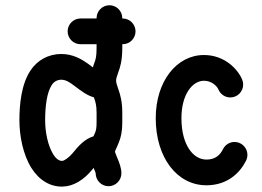

<svg xmlns="http://www.w3.org/2000/svg" viewBox="-20 -705 994 729"><path d="M440.9 -46.9C440.9 -66.9 433.6 -86.4 424.3 -107.9C418.5 -122.1 416.5 -128.9 416.5 -127.9C416.5 -133.3 420.9 -138.2 432.1 -166.5C438.5 -183.1 444.3 -204.6 444.3 -239.7V-276.9C444.3 -319.3 436.5 -346.2 429.7 -365.2C423.8 -383.3 420.9 -390.1 420.9 -398.4C420.9 -407.7 423.3 -413.6 429.2 -430.7C436 -448.7 444.3 -474.1 444.3 -523.4V-537.1H445.8C472.7 -537.1 494.6 -559.1 494.6 -585.9C494.6 -612.8 472.7 -634.8 445.8 -634.8H444.3V-636.2C444.3 -663.1 422.4 -685.1 395.5 -685.1C368.7 -685.1 346.7 -663.1 346.7 -636.2V-634.8H285.6C258.8 -634.8 236.8 -612.8 236.8 -585.9C236.8 -559.1 258.8 -537.1 285.6 -537.1H346.7V-523.4C346.7 -490.2 343.3 -479 337.4 -463.9L332.5 -449.2L322.3 -457C289.1 -481.9 255.9 -500 212.4 -500C163.6 -500 121.6 -476.1 96.2 -438C60.5 -384.8 53.7 -307.1 53.7 -248C53.7 -189 67.4 -118.2 99.1 -67.4C129.4 -19.5 171.9 4.9 218.3 3.4C259.8 2.4 299.3 -22.9 330.6 -61.5L335.4 -67.4C340.8 -54.7 343.3 -49.3 343.3 -46.9C343.3 -20 365.2 2 392.1 2C418.9 2 440.9 -20 440.9 -46.9ZM151.4 -248C151.4 -298.8 157.2 -353.5 177.2 -383.3C185.1 -395 197.8 -402.3 212.4 -402.3C229 -402.3 243.2 -394 262.7 -378.9C287.6 -360.4 309.6 -342.8 336.4 -335.4L336.9 -334C342.8 -317.9 346.7 -304.7 346.7 -276.9V-239.7C346.7 -219.2 344.7 -210.4 341.3 -201.7L335 -187.5C301.3 -177.2 278.3 -151.4 255.4 -123C241.2 -106 223.1 -94.2 216.3 -94.2C205.1 -93.8 193.8 -100.6 182.1 -119.1C162.1 -151.4 151.4 -202.6 151.4 -248Z M826.7 -138.7C815.4 -115.7 796.9 -99.1 763.7 -99.1C713.9 -99.1 668.9 -154.3 668.9 -256.3C668.9 -347.7 711.4 -398.4 754.4 -398.4C785.2 -398.4 804.7 -376.5 809.1 -365.7C816.4 -347.7 834 -335 854.5 -335C881.3 -335 903.3 -356.9 903.3 -383.8C903.3 -390.1 901.9 -397 899.9 -401.9C884.3 -440.4 834.5 -496.1 754.4 -496.1C650.9 -496.1 571.3 -396.5 571.3 -256.3C571.3 -106 652.8 -1.5 763.7 -1.5C846.7 -1.5 893.1 -52.2 914.6 -95.7C917.5 -101.6 919.4 -109.4 919.4 -117.2C919.4 -144 897.5 -166 870.6 -166C851.6 -166 835 -155.3 826.7 -138.7Z"/></svg>

Font: Velvelyne Book
Style: Bold
Weight: 700
Designer: Manon Van der Borght et Mariel Nils
Foundry: Velvetyne
Version: Version 1.070;Glyphs 3.3.1 (3343)